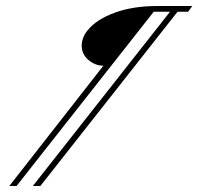

<svg xmlns="http://www.w3.org/2000/svg" viewBox="-20 -617 658 637"><path d="M11 0 323 -399Q296 -399 273.5 -418Q251 -437 251 -466Q251 -478 256 -491.5Q261 -505 272 -518Q301 -553 361 -575Q421 -597 501 -597H618L604 -578H569L114 0H89L544 -578H490L35 0Z"/></svg>

Font: Luxurious Script
Style: Regular
Weight: 400
Designer: Robert E. Leuschke
Foundry: Robert E. Leuschke
Version: Version 1.010; ttfautohint (v1.8.3)